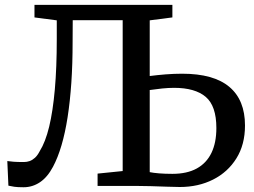

<svg xmlns="http://www.w3.org/2000/svg" viewBox="-20 -763 1043 788"><path d="M76.5 5.5Q51.5 5.5 38.5 3.5Q25.5 1.5 14.5 -1L10 -102Q22 -100.5 35.8 -99.2Q49.5 -98 78 -98Q90.5 -98 101.8 -102Q113 -106 123.5 -115.5Q134 -125 143 -142.5Q166.5 -180 181.8 -243Q197 -306 205 -395.8Q213 -485.5 213 -602.5V-679.5L121.5 -691.5V-743H687.5V-691.5L594.5 -679.5V-451Q625.5 -455 660 -457.8Q694.5 -460.5 727.5 -460.5Q857 -460.5 921.2 -406.5Q985.5 -352.5 985.5 -248Q985.5 -169.5 950.2 -113Q915 -56.5 854.5 -26Q794 4.5 718 4.5Q696.5 4.5 664.5 3.2Q632.5 2 598.5 1Q564.5 0 535.5 0H380.5V-50.5L483.5 -61V-680H278.5L278 -590.5Q278 -501 272.8 -423.8Q267.5 -346.5 257.5 -282.2Q247.5 -218 232.5 -167Q217.5 -116 197.5 -78.5Q175 -36 144.2 -15.2Q113.5 5.5 76.5 5.5ZM687.5 -49.5Q747.5 -49.5 787.5 -71.5Q827.5 -93.5 847.8 -135.5Q868 -177.5 868 -237.5Q868 -328.5 824.2 -365.5Q780.5 -402.5 694.5 -402.5Q671.5 -402.5 645 -399.8Q618.5 -397 594.5 -393.5V-56.5Q608.5 -53.5 632.8 -51.5Q657 -49.5 687.5 -49.5Z"/></svg>

Font: Merriweather 20pt Medium
Style: Regular
Weight: 500
Version: Version 2.100